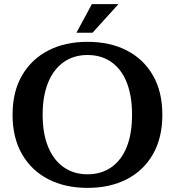

<svg xmlns="http://www.w3.org/2000/svg" viewBox="-20 -898 849 932"><path d="M405 14Q296 14 214.5 -28Q133 -70 87 -149.5Q41 -229 41 -341Q41 -453 87 -532Q133 -611 214.5 -653Q296 -695 405 -695Q514 -695 595.5 -653Q677 -611 722.5 -532Q768 -453 768 -341Q768 -229 722.5 -149.5Q677 -70 595.5 -28Q514 14 405 14ZM405 -52Q472 -52 521 -86.5Q570 -121 595.5 -185.5Q621 -250 621 -341Q621 -432 595.5 -497Q570 -562 521 -596.5Q472 -631 405 -631Q338 -631 289 -596.5Q240 -562 213.5 -497Q187 -432 187 -341Q187 -250 213.5 -185.5Q240 -121 289 -86.5Q338 -52 405 -52ZM351 -739 426 -878H555L429 -739Z"/></svg>

Font: Montagu Slab Medium
Style: Regular
Weight: 500
Version: Version 1.000